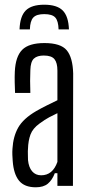

<svg xmlns="http://www.w3.org/2000/svg" viewBox="-20 -790 384 816"><path d="M132 6Q84 6 61 -22Q38 -50 34 -106Q33 -119 32.5 -132Q32 -145 33 -158Q36 -210 57.5 -248Q79 -286 134 -318Q155 -330 178 -341.5Q201 -353 224 -364V-490Q224 -523 211.5 -538.5Q199 -554 166 -554Q138 -554 124 -541Q110 -528 109 -492Q108 -475 108 -446Q108 -417 109 -395H44Q43 -414 42.5 -440Q42 -466 43 -486Q46 -550 74.5 -578.5Q103 -607 169 -607Q238 -607 263.5 -576.5Q289 -546 291 -478L290 0H224V-54H213Q202 -25 183.5 -9.5Q165 6 132 6ZM155 -45Q204 -45 224 -102V-309Q207 -301 189 -291.5Q171 -282 148 -265Q119 -244 109.5 -218Q100 -192 99 -158Q98 -148 98.5 -135.5Q99 -123 99 -110Q102 -79 116.5 -62Q131 -45 155 -45ZM63 -665H107Q108 -701 121.5 -715.5Q135 -730 168 -730Q202 -730 215 -715.5Q228 -701 229 -665H273Q271 -721 246.5 -745.5Q222 -770 168 -770Q114 -770 89.5 -745.5Q65 -721 63 -665Z"/></svg>

Font: Big Shoulders Display
Style: Regular
Weight: 400
Designer: Patric King
Foundry: XO Type Co
Version: Version 1.000; ttfautohint (v1.8.2)